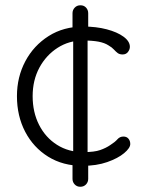

<svg xmlns="http://www.w3.org/2000/svg" viewBox="-20 -714 554 734"><path d="M317.2 -97.2V-30.2Q317.2 -17.8 308.8 -8.9Q300.2 0 287 0Q274 0 265.6 -8.9Q257.2 -17.8 257.2 -30.2V-100.2L259.8 -125.5V-572.8L257.2 -597V-663.5Q257.2 -676 265.8 -684.9Q274.2 -693.8 287.5 -693.8Q300.8 -693.8 309 -684.9Q317.2 -676 317.2 -663.5V-599.2L314.8 -578.5V-116.5ZM295.2 -80Q220.8 -80 164.2 -115Q107.8 -150 76.2 -210.4Q44.8 -270.8 44.8 -346.5Q44.8 -419.5 76.8 -479.8Q108.8 -540 166 -576.2Q223.2 -612.5 299.5 -612.5Q347.5 -612.5 387.8 -602Q428 -591.5 452.2 -573.8Q476.5 -556 476.5 -535Q476.5 -524.8 469.1 -515.2Q461.8 -505.8 448.8 -505.8Q437.2 -505.8 430 -511.1Q422.8 -516.5 415.5 -524.6Q408.2 -532.8 394.8 -540.5Q380.2 -550.2 356.2 -554.8Q332.2 -559.2 297.2 -559.2Q244 -559.2 200.2 -531.2Q156.5 -503.2 130.6 -455.4Q104.8 -407.5 104.8 -346.5Q104.8 -285 129.4 -236.6Q154 -188.2 197.9 -160.4Q241.8 -132.5 299 -132.5Q340.8 -132.5 363 -140.4Q385.2 -148.2 401.2 -159.2Q419.8 -171 428.9 -181.5Q438 -192 451.8 -192Q464.2 -192 471.1 -183.8Q478 -175.5 478 -163.5Q478 -148.2 454.5 -128.5Q431 -108.8 390 -94.4Q349 -80 295.2 -80Z"/></svg>

Font: Quicksand Variable Light
Style: Regular
Weight: 300
Designer: Andrew Paglinawan
Foundry: Andrew Paglinawan
Version: Version 3.004